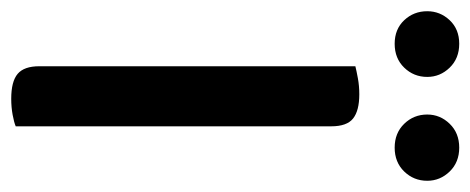

<svg xmlns="http://www.w3.org/2000/svg" viewBox="-283 -564 838 342"><g transform="rotate(90 136.0 -393.0)"><path d="M190 -2Q183 1 169.5 3.5Q156 6 141 6Q110 6 96.5 -5.5Q83 -17 83 -44V-607Q91 -609 104.5 -611.5Q118 -614 133 -614Q162 -614 176 -603Q190 -592 190 -564ZM102 -735Q102 -711 85.5 -694Q69 -677 43 -677Q17 -677 1 -694Q-15 -711 -15 -735Q-15 -758 1 -775Q17 -792 43 -792Q69 -792 85.5 -775Q102 -758 102 -735ZM287 -735Q287 -711 270.5 -694Q254 -677 228 -677Q202 -677 185.5 -694Q169 -711 169 -735Q169 -758 185.5 -775Q202 -792 228 -792Q254 -792 270.5 -775Q287 -758 287 -735Z"/></g></svg>

Font: Baloo Paaji 2 Medium
Style: Regular
Weight: 500
Designer: Shuchita Grover, Noopur Datye and Ek Type
Foundry: Ek Type
Version: Version 1.640;hotconv 1.0.111;makeotfexe 2.5.65597; ttfautoh